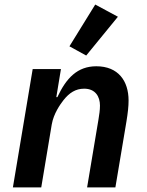

<svg xmlns="http://www.w3.org/2000/svg" viewBox="-20 -817 640 837"><path d="M159.8 0 205.6 -274.5C213.8 -322.1 242.9 -362.6 256.7 -380.3C281.6 -411.9 309.3 -430.4 346.9 -430.4C396.3 -430.4 415.8 -395.2 415.8 -356.9C415.8 -336.3 412.6 -317.1 409.4 -296.9L359.7 0H483L531.2 -287.3C537.6 -327.1 540.5 -353 540.5 -378.9C540.5 -463.8 495.7 -528.1 399.9 -528.1C317.5 -528.1 268.8 -476.6 230.1 -393.5H225.5L245.7 -516H122.5L36.2 0ZM282.7 -615.1 355.8 -574.9 494 -744 395.2 -797.2Z"/></svg>

Font: Margiela Mono Italic SmBold It
Style: Regular
Weight: 600
Designer: Mike Abbink, Paul van der Laan, Pieter van Rosmalen
Foundry: Bold Monday
Version: Version 2.003 2021